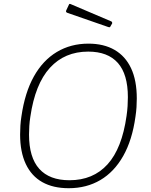

<svg xmlns="http://www.w3.org/2000/svg" viewBox="-20 -982 798 1012"><path d="M342 10Q260 10 203 -22Q146 -54 116 -117.5Q86 -181 86 -273Q86 -296 87.5 -320Q89 -344 93 -369Q111 -494 158.5 -579Q206 -664 279.5 -708Q353 -752 446 -752Q527 -752 584 -719Q641 -686 671 -622Q701 -558 701 -463Q701 -441 699.5 -417Q698 -393 694 -367Q677 -244 629.5 -160Q582 -76 509 -33Q436 10 342 10ZM346 -32Q471 -32 547 -116Q623 -200 647 -371Q651 -398 652.5 -423Q654 -448 654 -470Q654 -591 601 -650.5Q548 -710 445 -710Q321 -710 243 -624.5Q165 -539 140 -367Q136 -342 134.5 -318Q133 -294 133 -273Q133 -152 187 -92Q241 -32 346 -32ZM344 -959Q345 -961 347 -961.5Q349 -962 351 -961L567 -869Q569 -868 570.5 -865Q572 -862 571 -858L562 -843Q561 -839 559 -838.5Q557 -838 552 -839L336 -914Q330 -916 328.5 -919.5Q327 -923 329 -927Z"/></svg>

Font: Libre Franklin Thin Thin
Style: Italic
Weight: 250
Italic angle: -8°
Version: Version 3.000